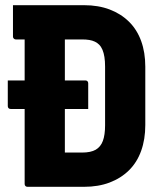

<svg xmlns="http://www.w3.org/2000/svg" viewBox="-20 -720 640 740"><path d="M10 -410H309Q314 -410 317 -407Q320 -404 320 -399Q320 -374 320 -350Q320 -326 320 -300H21Q16 -300 13 -303Q10 -306 10 -311Q10 -337 10 -361Q10 -385 10 -410ZM540 -238Q540 -183 524 -138.5Q508 -94 477 -63.5Q446 -33 402.5 -16.5Q359 0 304 0Q282 0 255 0Q228 0 201 0Q174 0 149.5 0Q125 0 108 0Q91 0 86 0Q81 0 78 -3Q75 -6 75 -11Q75 -87 75 -163.5Q75 -240 75 -316.5Q75 -393 75 -469.5Q75 -546 75 -622H240L230 -597Q230 -571 230 -544Q230 -517 230 -491Q230 -446 230 -401Q230 -356 230 -311.5Q230 -267 230 -222Q230 -177 230 -132Q241 -132 252 -132Q263 -132 274 -132Q285 -132 296 -132Q330 -132 349 -143Q368 -154 376.5 -177Q385 -200 385 -237V-463Q385 -484 382.5 -500Q380 -516 375 -528Q370 -540 362 -548Q355 -555 345.5 -559.5Q336 -564 324 -566Q312 -568 296 -568Q265 -568 233 -568Q201 -568 168.5 -568Q136 -568 104 -568Q72 -568 41 -568Q38 -568 35.5 -569.5Q33 -571 31.5 -573.5Q30 -576 30 -579Q30 -609 30 -639.5Q30 -670 30 -700Q61 -700 94 -700Q127 -700 161.5 -700Q196 -700 232 -700Q268 -700 304 -700Q359 -700 402.5 -683.5Q446 -667 477 -636.5Q508 -606 524 -562Q540 -518 540 -463Z"/></svg>

Font: Recursive Monospace ExtraBold
Style: Regular
Weight: 800
Version: Version 1.047